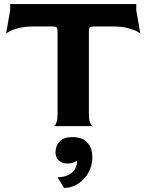

<svg xmlns="http://www.w3.org/2000/svg" viewBox="-20 -620 720 944"><path d="M670 -454Q670 -456 654.5 -465Q639 -474 608 -482Q577 -490 530 -490H458Q436 -490 428.5 -488.5Q421 -487 419 -481.5Q417 -476 417 -460V-60Q417 -34 421.5 -20.5Q426 -7 432 -2.5Q438 2 438 0H242Q242 2 248 -2.5Q254 -7 258.5 -20.5Q263 -34 263 -60V-460Q263 -476 261 -481.5Q259 -487 252 -488.5Q245 -490 223 -490H150Q103 -490 72 -482Q41 -474 25.5 -465Q10 -456 10 -454L30 -570V-600H650V-570ZM295 304Q332 304 364 283.5Q396 263 415 228.5Q434 194 434 154Q434 107 409 80.5Q384 54 334 54Q295 54 274 75Q253 96 253 129Q253 155 269.5 169.5Q286 184 313 184Q340 184 359 170Q359 207 334 228.5Q309 250 263 252Z"/></svg>

Font: Red Rose Bold
Style: Regular
Weight: 700
Designer: jaikishan Patel
Version: Version 1.000